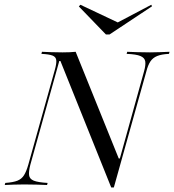

<svg xmlns="http://www.w3.org/2000/svg" viewBox="-38 -793 746 823"><path d="M438.7 10.5 221 -531.5H216.1L91.9 -86.3Q84.7 -58.1 86.7 -41.9Q88.7 -25.8 106.9 -18.5Q125 -11.3 166.1 -8.9L163.7 0Q145.2 -0.8 119 -1.6Q92.7 -2.4 66.1 -2.4Q41.9 -2.4 19.8 -1.6Q-2.4 -0.8 -17.7 0L-15.3 -8.9Q18.5 -11.3 36.7 -18.5Q54.8 -25.8 64.9 -41.9Q75 -58.1 83.1 -86.3L196.8 -492.7Q204.8 -521 203.2 -535.1Q201.6 -549.2 187.1 -554.8Q172.6 -560.5 139.5 -562.1L141.9 -571Q157.3 -570.2 180.6 -569.4Q204 -568.5 229.8 -568.5Q263.7 -568.5 286.3 -571L471 -113.7H475.8L579 -485.5Q587.1 -513.7 584.7 -529.4Q582.3 -545.2 564.1 -552.8Q546 -560.5 504.8 -562.1L507.3 -571Q522.6 -570.2 550.4 -569.4Q578.2 -568.5 604.8 -568.5Q625.8 -568.5 648 -569.4Q670.2 -570.2 688.7 -571L686.3 -562.1Q654 -560.5 635.5 -552.8Q616.9 -545.2 606.5 -529.4Q596 -513.7 588.7 -484.7L450 10.5ZM610.5 -772.6 613.7 -766.1 431.5 -645.2H416.1L300 -765.3L306.5 -772.6L477.4 -691.9H457.3Z"/></svg>

Font: Playfair 144pt Light
Style: Italic
Weight: 300
Italic angle: -15.6°
Designer: Claus Eggers Sørensen
Foundry: Claus Eggers Sørensen
Version: Version 2.001;gftools[0.9.30]